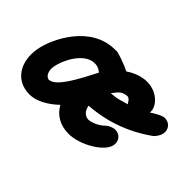

<svg xmlns="http://www.w3.org/2000/svg" viewBox="-61 -461 625 625"><g transform="rotate(45 251.5 -148.5)"><path d="M86.6 -119.1C92.8 -154.5 124.7 -217.3 169.1 -220.9H179.1C188 -220 197.2 -215.5 204.3 -209.1L199.6 -199.8L196.8 -194.3C152.7 -107.7 127.1 -77.3 103.7 -77.3C91.1 -80.6 82.7 -97.4 86.6 -119.1ZM8.7 -121.4C-3.7 -50.9 32.4 1.2 94.3 1.2C142.1 1.2 184.4 -41.2 189.9 -46.1C205.6 -17.5 234.1 1.8 275.3 1.8C328.6 1.8 399.1 -40.8 405.4 -76.4C409.3 -98.2 395 -115.5 373.2 -115.5C363.2 -115.5 348.4 -109.1 340.6 -100.9C323.3 -84.1 298.5 -76.4 289 -76.4C273.8 -76.4 261.1 -86.4 256.6 -109.1C324.8 -113.6 399.5 -134.6 473 -186.4C482.3 -192.7 491.2 -207.3 493 -217.3C496.8 -239.1 482.6 -256.4 460.8 -256.4C452.1 -256.4 439.8 -251.4 413.3 -234.5C417.8 -260.4 386.2 -299.1 336.5 -299.1C311.9 -299.1 287.1 -290.1 264.6 -274.7C239.4 -288 202.3 -299.1 197.5 -299.5C194.4 -299.5 191.3 -299.1 188.3 -299.1C77.1 -299.1 18.7 -177.9 8.7 -121.4ZM344 -202.7C286.1 -185.6 304.9 -192.7 278.9 -189.1C295.7 -209 297.5 -217.2 323.5 -220.6C335.5 -220.6 339.7 -206 344 -202.7ZM261.7 -112.3C262 -112.1 262 -111.9 261.7 -111.8Z"/></g></svg>

Font: TudorRose
Style: Oblique
Weight: 500
Italic angle: 10°
Version: Version 001.000